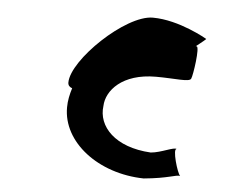

<svg xmlns="http://www.w3.org/2000/svg" viewBox="-45 -920 866 675"><g transform="rotate(5 388.0 -583.0)"><path d="M192 -613C192 -603 198 -597 207 -594C200 -572 195 -549 195 -526C194 -403 324 -303 485 -300C572 -308 596 -323 612 -320C602 -328 576 -416 592 -413C582 -420 539 -396 502 -393C375 -400 312 -469 322 -542C324 -596 378 -660 497 -660C564 -660 615 -651 621 -664C627 -676 642 -779 630 -779H627C647 -795 664 -808 661 -808C661 -808 562 -866 468 -866C372 -866 192 -693 192 -613Z"/></g></svg>

Font: Ampere
Style: Ext
Weight: 400
Version: Version 1